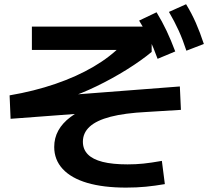

<svg xmlns="http://www.w3.org/2000/svg" viewBox="-20 -837 978 896"><path d="M233 -151.2Q233 -192.8 252 -227.5Q271 -262.2 309.1 -291Q347.2 -319.7 404.7 -342.9L407.5 -311L29.4 -282.6L24.8 -392Q138.9 -411.4 238.4 -445.5Q337.9 -479.5 417.1 -526.1Q496.3 -572.6 549.6 -628.7L588.8 -604.1H128.8V-712.9H687.8V-594.7Q638.6 -553.9 570.6 -511.6Q502.7 -469.4 430.5 -434.5Q358.3 -399.6 295.8 -379.6L266.8 -391L819.3 -433.5L824.3 -324.3L664.4 -314.5Q561.9 -309.3 496 -292.2Q430.1 -275 398.5 -245.9Q366.8 -216.8 366.8 -175.6Q366.8 -140.4 389.7 -116.9Q412.6 -93.4 458.8 -81.6Q505 -69.9 575.4 -69.9Q613.8 -69.9 649.6 -73.6Q685.4 -77.3 735.4 -86.2L749.3 22.2Q703.3 30.1 660.6 34.3Q617.9 38.5 568.1 38.5Q462.3 38.5 387.2 16.5Q312.2 -5.6 272.6 -48.5Q233 -91.4 233 -151.2ZM629.2 -740.9 710.6 -779.7Q736.7 -736.9 757.3 -693.4Q777.9 -649.9 797.8 -596.9L715.4 -562.5Q697.3 -613.3 676.8 -655.6Q656.4 -697.9 629.2 -740.9ZM768.4 -781.4 848.4 -817.3Q874.3 -775 893.9 -730.5Q913.5 -685.9 931.3 -631.8L849.8 -600.4Q833.1 -651.9 813.8 -694.4Q794.4 -736.9 768.4 -781.4Z"/></svg>

Font: WEMIX Pretendard Variable
Style: Regular
Weight: 400
Designer: Base glyphs from Inter by Rasmus Andersson; Hangeul glyphs from Noto Sans CJK(Source Han Sans) by Jang Soo-young and Kan
Foundry: Kil Hyung-jin
Version: Version 1.000;Glyphs 3.2 (3208)